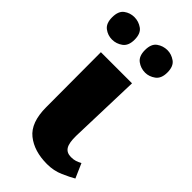

<svg xmlns="http://www.w3.org/2000/svg" viewBox="-255 -823 894 894"><g transform="rotate(45 192.5 -376.0)"><path d="M255 10Q170 10 117.5 -32Q65 -74 65 -175L64 -536H269L258 -180Q257 -133 269.5 -112.5Q282 -92 311 -92Q328 -92 340 -96Q352 -100 365 -107L396 -36Q374 -23 336.5 -6.5Q299 10 255 10ZM277 -614Q248 -614 225 -631Q202 -648 202 -688Q202 -729 225 -745.5Q248 -762 277 -762Q303 -762 326.5 -745.5Q350 -729 350 -688Q350 -648 326.5 -631Q303 -614 277 -614ZM59 -614Q31 -614 8.5 -631Q-14 -648 -14 -688Q-14 -729 8.5 -745.5Q31 -762 59 -762Q87 -762 110.5 -745.5Q134 -729 134 -688Q134 -648 110.5 -631Q87 -614 59 -614Z"/></g></svg>

Font: Noto Serif Black
Style: Regular
Weight: 900
Designer: Monotype Design Team
Foundry: Monotype Imaging Inc.
Version: Version 2.014; ttfautohint (v1.8.4.7-5d5b)